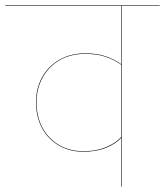

<svg xmlns="http://www.w3.org/2000/svg" viewBox="-30 -700 619 720"><path d="M569 -678H427V0H425V-184Q408 -163 370.5 -147Q333 -131 283 -131Q231 -131 190.5 -154.5Q150 -178 127.5 -220Q105 -262 105 -316Q105 -369 128 -410.5Q151 -452 193 -476Q235 -500 289 -500Q334 -500 366 -489Q398 -478 425 -459V-678H-10V-680H569ZM425 -187V-457Q398 -476 366 -487Q334 -498 289 -498Q235 -498 194 -474.5Q153 -451 130 -409.5Q107 -368 107 -316Q107 -263 129 -221.5Q151 -180 191 -156.5Q231 -133 283 -133Q333 -133 370.5 -149.5Q408 -166 425 -187Z"/></svg>

Font: FiraGO Two
Style: Regular
Weight: 100
Designer: bBox Type
Foundry: bBox Type GmbH
Version: Version 1.001